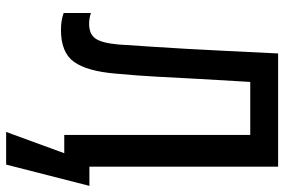

<svg xmlns="http://www.w3.org/2000/svg" viewBox="-174 -580 948 641"><g transform="rotate(90 300.5 -260.0)"><path d="M80 11Q49 11 24 2V-89Q42 -83 60 -83Q94 -83 109 -104Q124 -125 129 -180Q133 -239 136.5 -293.5Q140 -348 143.5 -407.5Q147 -467 150.5 -541.5Q154 -616 159 -714H537V-84H601L530 194H421L492 0H431V-621H254Q248 -524 244 -449.5Q240 -375 236.5 -309Q233 -243 226 -169Q218 -76 187 -32.5Q156 11 80 11Z"/></g></svg>

Font: Noto Sans Mono Medium
Style: Regular
Weight: 500
Designer: Monotype Design Team
Foundry: Monotype Imaging Inc.
Version: Version 2.014